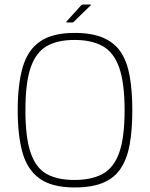

<svg xmlns="http://www.w3.org/2000/svg" viewBox="-20 -820 661 846"><path d="M58 -334Q58 -446 79.5 -522Q101 -598 155.5 -636.5Q210 -675 309 -675Q386 -675 436 -653Q486 -631 513.5 -588.5Q541 -546 552 -482Q563 -418 563 -334Q563 -250 552 -186.5Q541 -123 513.5 -80Q486 -37 436 -15.5Q386 6 309 6Q210 6 155.5 -32.5Q101 -71 79.5 -146.5Q58 -222 58 -334ZM92 -334Q92 -214 115 -147Q138 -80 185.5 -53.5Q233 -27 308 -27Q383 -27 432 -53.5Q481 -80 505 -146.5Q529 -213 529 -334Q529 -455 505 -522.5Q481 -590 432 -617Q383 -644 308 -644Q233 -644 185.5 -616.5Q138 -589 115 -522Q92 -455 92 -334ZM299 -721H275Q272 -721 272 -722.5Q272 -724 273 -725L337 -796Q339 -798 341 -799Q343 -800 345 -800H378Q380 -800 380.5 -799Q381 -798 379 -796L305 -724Q304 -723 302.5 -722Q301 -721 299 -721Z"/></svg>

Font: Glory Thin Thin
Style: Regular
Weight: 250
Version: Version 1.011